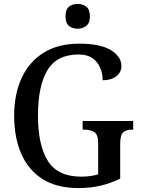

<svg xmlns="http://www.w3.org/2000/svg" viewBox="-20 -946 719 976"><path d="M379 10Q268 10 196 -36Q124 -82 88 -164.5Q52 -247 52 -358Q52 -466 89.5 -548.5Q127 -631 201 -677.5Q275 -724 383 -724Q489 -724 543 -691.5Q597 -659 597 -611Q597 -578 571 -558Q545 -538 502 -538Q502 -571 489.5 -601Q477 -631 450.5 -650Q424 -669 380 -669Q269 -669 221 -589Q173 -509 173 -358Q173 -209 223 -128.5Q273 -48 393 -48Q416 -48 438.5 -51Q461 -54 479 -60V-218Q479 -262 459.5 -274.5Q440 -287 408 -287H400V-331H657V-287H650Q623 -287 607 -274Q591 -261 591 -214V-38Q542 -14 490.5 -2Q439 10 379 10ZM375 -800Q348 -800 330.5 -814.5Q313 -829 313 -863Q313 -898 330.5 -912Q348 -926 375 -926Q400 -926 418.5 -912Q437 -898 437 -863Q437 -829 418.5 -814.5Q400 -800 375 -800Z"/></svg>

Font: Noto Serif Bengali SemiCondensed Medium
Style: Regular
Weight: 500
Width: 4
Designer: Juan Bruce, Universal Thirst, Indian Type Foundry and the Monotype Design Team.
Foundry: Monotype Imaging Inc.
Version: Version 2.003; ttfautohint (v1.8.4.7-5d5b)